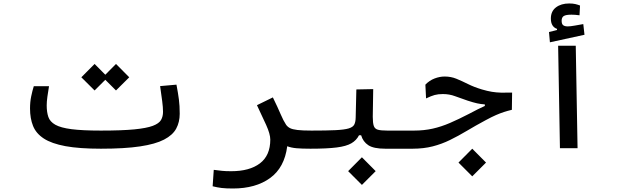

<svg xmlns="http://www.w3.org/2000/svg" viewBox="-20 -846 3556 1096"><path d="M556.2 2.9Q432.6 2.9 353.5 -11.7Q274.4 -26.4 230.2 -55.2Q186 -84 168.7 -127Q151.4 -169.9 151.4 -226.6Q151.4 -264.2 158.2 -296.6Q165 -329.1 172.9 -354H259.8Q254.4 -322.8 250.5 -293.9Q246.6 -265.1 246.6 -244.6Q246.6 -206.1 255.9 -178.7Q265.1 -151.4 295.7 -134Q326.2 -116.7 388.2 -108.6Q450.2 -100.6 556.2 -100.6Q675.3 -100.6 746.1 -107.4Q816.9 -114.3 852.3 -127.7Q887.7 -141.1 899.2 -161.1Q910.6 -181.2 910.6 -207.5Q910.6 -232.9 906 -267.8Q901.4 -302.7 894 -354.5L987.3 -362.8Q996.6 -314 1001.2 -278.3Q1005.9 -242.7 1005.9 -196.8Q1005.9 -148.9 985.8 -111.8Q965.8 -74.7 916.5 -49.1Q867.2 -23.4 779.5 -10.3Q691.9 2.9 556.2 2.9ZM642.1 -329.6 581.1 -390.6 520 -329.6 444.3 -404.8 520 -481 581.1 -419.4 642.1 -481 717.8 -404.8Z M1619.6 -11.2Q1604 110.8 1521.7 170.4Q1439.5 230 1309.6 230Q1270.5 230 1245.6 227.1Q1220.7 224.1 1193.8 217.3L1200.2 123.5Q1228 127 1247.6 129.2Q1267.1 131.3 1299.8 131.3Q1404.8 131.3 1463.9 86.4Q1522.9 41.5 1522.9 -49.3Q1522.9 -80.6 1499.3 -132.8Q1475.6 -185.1 1446.8 -245.6L1537.6 -290Q1566.4 -231 1582 -194.1Q1597.7 -157.2 1612.8 -134.3Q1621.1 -122.1 1635.3 -114.7Q1649.4 -107.4 1678 -104Q1706.5 -100.6 1757.8 -100.6Q1776.4 -100.6 1785.4 -91.3Q1794.4 -82 1794.4 -56.2Q1794.4 -22 1782 -9.5Q1769.5 2.9 1752 2.9Q1703.1 2.9 1672.9 0.2Q1642.6 -2.4 1619.6 -11.2Z M1752 2.9 1757.8 -100.6Q1844.2 -100.6 1894.8 -103Q1945.3 -105.5 1970 -112.8Q1994.6 -120.1 2002.2 -134.8Q2009.8 -149.4 2010.3 -174.3L2014.2 -335.4L2110.4 -337.4L2107.9 -179.2Q2107.9 -143.6 2113.8 -127Q2119.6 -110.4 2137.2 -105.5Q2154.8 -100.6 2190.4 -100.6H2343.8Q2362.3 -100.6 2371.3 -87.6Q2380.4 -74.7 2380.4 -56.2Q2380.4 -22 2367.9 -9.5Q2355.5 2.9 2337.9 2.9H2179.2Q2112.8 2.9 2082.5 -17.1Q2052.2 -37.1 2041.5 -73.7H2029.3Q2014.6 -44.9 1985.8 -28.1Q1957 -11.2 1901.9 -4.2Q1846.7 2.9 1752 2.9ZM2045.9 209.5 1967.3 130.9 2045.9 51.8 2124.5 130.9Z M2334 2.9Q2322.3 2.9 2315.9 -9.3Q2309.6 -21.5 2309.6 -51.3Q2309.6 -100.6 2343.8 -100.6Q2400.4 -100.6 2449.5 -111.6Q2498.5 -122.6 2548.3 -144Q2598.1 -165.5 2656.7 -195.8Q2686.5 -211.4 2707.5 -222.2Q2728.5 -232.9 2747.6 -241.2V-250Q2724.6 -251.5 2703.6 -256.1Q2682.6 -260.7 2649.4 -271.5Q2609.9 -284.7 2577.6 -296.9Q2545.4 -309.1 2507.8 -309.1Q2481 -309.1 2461.2 -303.7Q2441.4 -298.3 2412.1 -284.2L2408.2 -362.8Q2431.2 -386.7 2460.4 -397.9Q2489.7 -409.2 2518.1 -409.2Q2554.2 -409.2 2585.2 -396.5Q2616.2 -383.8 2650.9 -366.5Q2685.5 -349.1 2731 -335.4Q2762.2 -326.2 2787.6 -322Q2813 -317.9 2840.1 -317.1Q2867.2 -316.4 2903.3 -317.4L2901.9 -219.2Q2877.4 -213.4 2856.4 -206.5Q2835.4 -199.7 2811.3 -189.2Q2787.1 -178.7 2752.9 -160.2Q2693.8 -128.4 2644.8 -99.1Q2595.7 -69.8 2548.8 -46.9Q2502 -23.9 2450.2 -10.5Q2398.4 2.9 2334 2.9ZM2675.8 160.6 2597.2 82 2675.8 2.9 2754.4 82Z M3176.3 0 3166 -585H3266.6L3276.9 0ZM3119.1 -604.5 3113.8 -663.1 3159.7 -674.8V-681.2Q3124.5 -693.4 3124.5 -740.2Q3124.5 -781.7 3153.8 -804Q3183.1 -826.2 3229 -826.2Q3249.5 -826.2 3264.2 -822.8Q3278.8 -819.3 3291 -814.5L3288.1 -758.8Q3261.7 -762.2 3242.2 -762.2Q3210 -762.2 3198 -754.4Q3186 -746.6 3186 -727.5Q3186 -709 3194.8 -702.1Q3203.6 -695.3 3221.2 -695.3Q3235.4 -695.3 3261.5 -700Q3287.6 -704.6 3309.6 -708.5L3316.4 -647.5Z"/></svg>

Font: Cascadia Code NF
Style: Regular
Weight: 400
Monospace: yes
Designer: Aaron Bell
Foundry: Saja Typeworks
Version: Version 2404.023; ttfautohint (v1.8.4)